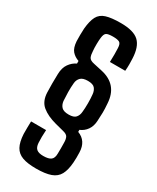

<svg xmlns="http://www.w3.org/2000/svg" viewBox="-250 -871 943 1151"><g transform="rotate(30 221.5 -296.0)"><path d="M217 209Q158 209 122.5 196Q87 183 70 152Q53 121 50 66Q50 48 50 20Q50 -8 51 -21H155Q153 11 153 27.5Q153 44 154 68Q156 98 171 110Q186 122 217 122Q254 122 270 109.5Q286 97 286 66Q286 47 286.5 29Q287 11 286 -9Q286 -34 278.5 -48Q271 -62 244 -68L186 -83Q125 -99 87.5 -129.5Q50 -160 48 -221Q46 -280 48 -347Q49 -391 68.5 -418.5Q88 -446 116 -459V-477Q87 -487 68.5 -508Q50 -529 47 -574Q46 -594 46.5 -618Q47 -642 48 -662Q53 -717 69 -747.5Q85 -778 121.5 -789.5Q158 -801 223 -801Q312 -801 349 -766Q386 -731 389 -650Q390 -635 390 -611.5Q390 -588 388 -566H282Q283 -589 283 -618.5Q283 -648 282 -662Q281 -692 267.5 -699.5Q254 -707 223 -707Q189 -707 177 -699Q165 -691 162 -663Q160 -647 159.5 -620.5Q159 -594 161 -573Q162 -546 169 -530.5Q176 -515 206 -509L265 -496Q387 -469 394 -343Q397 -306 396.5 -280.5Q396 -255 394 -222Q392 -185 374 -159.5Q356 -134 327 -122V-108Q393 -83 395 -5Q396 11 395.5 31Q395 51 394 66Q390 119 373 150.5Q356 182 318.5 195.5Q281 209 217 209ZM225 -169Q260 -169 273.5 -184.5Q287 -200 289 -224Q292 -250 292 -285.5Q292 -321 289 -347Q287 -370 274 -386Q261 -402 225 -402Q190 -402 175 -386.5Q160 -371 158 -348Q155 -317 155.5 -284Q156 -251 158 -224Q161 -199 175.5 -184Q190 -169 225 -169Z"/></g></svg>

Font: Big Shoulders Text
Style: Bold
Weight: 700
Designer: Patric King
Foundry: XO Type Co
Version: Version 1.000; ttfautohint (v1.8.2)